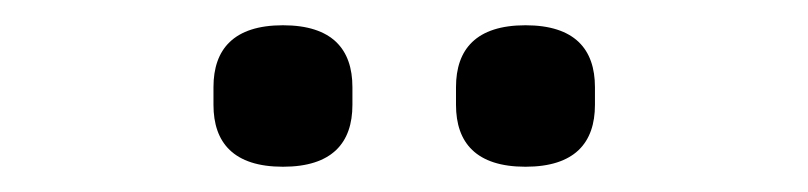

<svg xmlns="http://www.w3.org/2000/svg" viewBox="-20 -747 640 152"><path d="M204 -615C243 -615 259 -634 259 -664V-678C259 -708 243 -727 204 -727C165 -727 149 -708 149 -678V-664C149 -634 165 -615 204 -615ZM396 -615C435 -615 451 -634 451 -664V-678C451 -708 435 -727 396 -727C357 -727 341 -708 341 -678V-664C341 -634 357 -615 396 -615Z"/></svg>

Font: IBM Plex Devanagari Text
Style: Regular
Weight: 450
Designer: Mike Abbink, Paul van der Laan, Pieter van Rosmalen, Erin McLaughlin
Foundry: Bold Monday
Version: Version 1.0